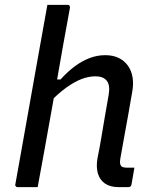

<svg xmlns="http://www.w3.org/2000/svg" viewBox="-20 -770 640 790"><path d="M175 -750Q190 -750 204 -750Q218 -750 232 -750Q246 -750 259 -750Q262 -750 264 -748.5Q266 -747 267 -744.5Q268 -742 268 -739Q254 -665 241 -591Q228 -517 215 -443Q202 -369 188.5 -295Q175 -221 162 -147.5Q149 -74 135 0Q122 0 108 0Q94 0 80 0Q66 0 52 0Q49 0 47 -1.5Q45 -3 43.5 -5.5Q42 -8 43 -11Q57 -91 71.5 -170.5Q86 -250 100 -330.5Q114 -411 128.5 -491Q143 -571 157 -650Q163 -683 167.5 -708.5Q172 -734 175 -750ZM413 -543Q445 -543 468.5 -531.5Q492 -520 506.5 -499.5Q521 -479 525.5 -451.5Q530 -424 524 -392Q516 -346 508 -300Q500 -254 491.5 -209Q483 -164 475 -117Q473 -105 474 -98Q475 -91 479 -86Q483 -83 489 -81.5Q495 -80 503 -80Q506 -80 508 -80Q510 -80 512.5 -80Q515 -80 518 -80H533Q530 -62 527 -45Q524 -28 521 -11Q520 -5 516.5 -2.5Q513 0 508 0Q503 0 491 0Q479 0 469 0Q434 0 412.5 -14.5Q391 -29 383 -55.5Q375 -82 381 -118Q390 -162 397 -204.5Q404 -247 411.5 -290.5Q419 -334 427 -379Q434 -419 419.5 -437.5Q405 -456 373 -456Q345 -456 315 -444.5Q285 -433 252 -409Q219 -385 183 -348L198 -443H229Q258 -475 287.5 -497Q317 -519 348.5 -531Q380 -543 413 -543Z"/></svg>

Font: Rec Mono Linear
Style: Italic
Weight: 400
Italic angle: -10°
Monospace: yes
Version: Version 1.085; ttfautohint (v1.8.4.7-5d5b)